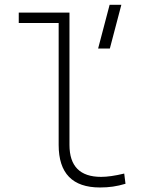

<svg xmlns="http://www.w3.org/2000/svg" viewBox="-20 -786 626 815"><path d="M404.3 9.8Q229 9.8 229 -170.9V-688.5H59.6V-732.4H274.9V-170.9Q274.9 -35.2 409.2 -35.2Q448.7 -35.2 507.3 -49.3L512.7 -5.9Q484.9 2.4 459.2 6.1Q433.6 9.8 404.3 9.8ZM396.5 -580.1 445.3 -765.6H495.1L446.3 -580.1Z"/></svg>

Font: Cascadia Mono ExtraLight
Style: Regular
Weight: 200
Monospace: yes
Designer: Aaron Bell
Foundry: Saja Typeworks
Version: Version 2404.023; ttfautohint (v1.8.4)